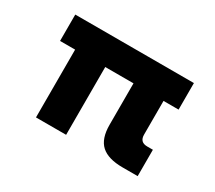

<svg xmlns="http://www.w3.org/2000/svg" viewBox="-99 -691 989 883"><g transform="rotate(30 395.0 -250.0)"><path d="M630 -359V-180Q630 -140 670 -140H700V0H620Q543 0 506.5 -33Q470 -66 470 -140V-360H320V0H160V-360H80V-500H710V-359Z"/></g></svg>

Font: Goli Bold
Style: Regular
Weight: 700
Designer: jaikishan Patel
Foundry: MagicType
Version: Version 1.000